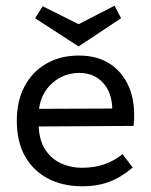

<svg xmlns="http://www.w3.org/2000/svg" viewBox="-20 -639 531 674"><path d="M446 -51Q406 -17 364 -1Q322 15 270 15Q200 15 148 -12.5Q96 -40 67.5 -91Q39 -142 39 -215Q39 -284 66 -335.5Q93 -387 142.5 -415.5Q192 -444 257 -444Q318 -444 361 -418Q404 -392 427.5 -345Q451 -298 451 -235Q451 -226 450.5 -216.5Q450 -207 449 -197L116 -195Q118 -144 140 -112Q162 -80 195.5 -65Q229 -50 267 -50Q310 -50 345.5 -62Q381 -74 410 -98ZM374 -258Q373 -314 341.5 -348.5Q310 -383 258 -383Q205 -383 165 -348.5Q125 -314 117 -257ZM256 -476 103 -575 130 -617 256 -554 382 -619 405 -575Z"/></svg>

Font: Podkova VF Beta
Style: Regular
Weight: 400
Designer: Ilya Yudin
Foundry: Cyreal (www.cyreal.org)
Version: Version 2.100